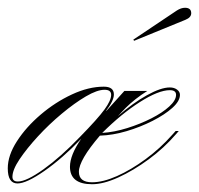

<svg xmlns="http://www.w3.org/2000/svg" viewBox="-63 -467 512 494"><path d="M-18 5Q-43 5 -43 -34Q-43 -67 -19.5 -103.5Q4 -140 41.5 -172Q79 -204 122 -224Q165 -244 204 -244Q230 -244 230 -224Q230 -208 210 -182H211L257 -233H316Q284 -213 260 -189Q249 -178 240 -168Q279 -202 315 -222Q351 -242 374 -242Q385 -242 392.5 -236.5Q400 -231 400 -223Q400 -207 380.5 -189.5Q361 -172 329.5 -156Q298 -140 262.5 -129.5Q227 -119 194 -118Q140 -55 140 -25Q140 2 174 2Q202 2 238 -14Q274 -30 311.5 -57.5Q349 -85 380 -120L389 -130H397L390 -122Q359 -86 319.5 -57Q280 -28 241.5 -10.5Q203 7 174 7Q117 7 117 -38Q117 -68 146 -110Q97 -59 51 -27Q5 5 -18 5ZM-17 0Q5 0 49 -31.5Q93 -63 142 -114Q189 -162 206 -185.5Q223 -209 223 -223Q223 -236 206 -236Q187 -236 158 -219Q129 -202 96 -174.5Q63 -147 34.5 -116Q6 -85 -12.5 -57.5Q-31 -30 -31 -12Q-31 0 -17 0ZM374 -235Q345 -235 297 -204.5Q249 -174 200 -125Q231 -127 264.5 -137.5Q298 -148 326.5 -162.5Q355 -177 372.5 -193Q390 -209 390 -223Q390 -235 374 -235ZM282 -362 280 -365 392 -440Q403 -447 413 -447Q429 -447 429 -433Q429 -422 414 -416Z"/></svg>

Font: Ballet 72pt
Style: Regular
Weight: 400
Designer: Maximiliano R. Sproviero
Foundry: Omnibus-Type
Version: Version 1.100; ttfautohint (v1.8.3)